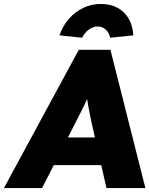

<svg xmlns="http://www.w3.org/2000/svg" viewBox="-32 -952 756 972"><path d="M-12 0 367 -700H527L704 0H507L433 -325Q427 -352 422.5 -375Q418 -398 414 -420Q410 -442 407 -465Q404 -488 403 -515L435 -516Q425 -487 415 -464Q405 -441 395 -420Q385 -399 373 -376Q361 -353 347 -325L181 0ZM141 -116 220 -256H544L579 -116ZM384 -761 269 -773Q286 -822 317.5 -857.5Q349 -893 390.5 -912.5Q432 -932 479 -932Q527 -932 563 -912.5Q599 -893 619.5 -857.5Q640 -822 643 -773L526 -761Q520 -787 503 -802.5Q486 -818 463 -818Q440 -818 418 -802.5Q396 -787 384 -761Z"/></svg>

Font: Lexend ExtBd
Style: Italic
Weight: 800
Italic angle: -8.13011°
Designer: Bonnie Shaver-Troup, Thomas Jockin
Foundry: Lexend
Version: Version 1.007